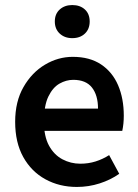

<svg xmlns="http://www.w3.org/2000/svg" viewBox="-20 -728 547 760"><path d="M284 12Q215 12 159.5 -18.5Q104 -49 72 -106.5Q40 -164 40 -246Q40 -326 73 -383.5Q106 -441 158 -472Q210 -503 268 -503Q335 -503 380 -473Q425 -443 447.5 -390.5Q470 -338 470 -270Q470 -254 468.5 -239Q467 -224 464 -210H126V-298H368Q368 -351 344 -381.5Q320 -412 270 -412Q242 -412 215.5 -397Q189 -382 171.5 -346Q154 -310 154 -246Q154 -188 174 -151.5Q194 -115 227 -97.5Q260 -80 298 -80Q330 -80 358.5 -89Q387 -98 412 -114L452 -40Q418 -16 374.5 -2Q331 12 284 12ZM266 -577Q236 -577 216.5 -595Q197 -613 197 -643Q197 -673 216.5 -690.5Q236 -708 266 -708Q297 -708 316 -690.5Q335 -673 335 -643Q335 -613 316 -595Q297 -577 266 -577Z"/></svg>

Font: Source Sans 3 ExtraLight SemiBold
Style: Regular
Weight: 600
Version: Version 3.052;hotconv 1.1.0;makeotfexe 2.6.0